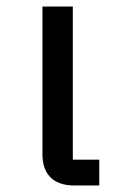

<svg xmlns="http://www.w3.org/2000/svg" viewBox="-20 -568 358 588"><path d="M207 0H284V-79H203V-548H110V-95C110 -36 142 0 207 0Z"/></svg>

Font: IBM Plex Thai Text
Style: Regular
Weight: 450
Designer: Mike Abbink, Paul van der Laan, Pieter van Rosmalen, Ben Mitchell, Mark Frömberg
Foundry: Bold Monday
Version: Version 1.0